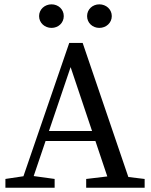

<svg xmlns="http://www.w3.org/2000/svg" viewBox="-20 -874 704 894"><path d="M5.2 0H234.4V-40.8L125.2 -55.8H105.4L5.2 -40.8V0ZM70.8 0H118.5L308.8 -561.5L497.2 0H594.6L364.9 -674.1H302.4L70.8 0ZM169.9 -217.4H472.3L456 -264.1H186L169.9 -217.4ZM381.3 0H653.5V-40.7L529.2 -55.7H506.6L381.3 -40.7V0ZM219.9 -744.1C251.4 -744.1 276.9 -767.3 276.9 -799C276.9 -830.7 251.4 -853.8 219.9 -853.8C188.5 -853.8 162 -830.7 162 -799C162 -767.3 188.5 -744.1 219.9 -744.1ZM442.5 -744.1C474 -744.1 500.5 -767.3 500.5 -799C500.5 -830.7 474 -853.8 442.5 -853.8C411.1 -853.8 385.5 -830.7 385.5 -799C385.5 -767.3 411.1 -744.1 442.5 -744.1Z"/></svg>

Font: Source Serif Variable
Style: Regular
Weight: 389
Designer: Frank Grießhammer
Foundry: Adobe Systems Incorporated
Version: Version 3.001;hotconv 1.0.111;makeotfexe 2.5.65597